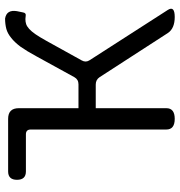

<svg xmlns="http://www.w3.org/2000/svg" viewBox="4 -712 708 756"><g transform="rotate(-90 358.0 -334.0)"><path d="M268 0Q226 0 226 -33V-567Q226 -586 207 -586H61Q28 -586 28 -621Q28 -656 61 -656H268Q310 -656 310 -614V-379H404Q423 -379 432 -395L515 -546Q535 -583 552 -607Q570 -631 587 -644Q604 -658 622 -663Q641 -668 663 -668Q699 -662 692 -621L687 -597Q685 -584 672 -587Q666 -588 661 -588Q650 -588 641 -585Q632 -582 622 -573Q612 -564 601 -548Q590 -532 575 -505L498 -366Q489 -350 499 -335L697 -27Q714 0 669 0Q624 0 606 -27L432 -296Q422 -311 403 -311H310V-33Q310 0 268 0Z"/></g></svg>

Font: Swei Gothic CJK TC Regular
Style: Regular
Weight: 400
Version: Version 2.129